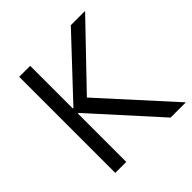

<svg xmlns="http://www.w3.org/2000/svg" viewBox="-185 -845 989 989"><g transform="rotate(-45 309.5 -350.0)"><path d="M100 0H180V-353H184L503 0H614L271 -378L580 -700H476L184 -389H180V-700H100Z"/></g></svg>

Font: Fixel Text Regular
Style: Regular
Weight: 400
Width: 4
Designer: AlfaBravo + MacPaw
Foundry: Kyrylo Tkachov, Marchela Mozhyna, Serhii Makarenko, Maria Weinstein, Zakhar Kryvoshyya
Version: Version 1.211